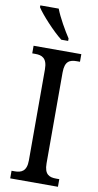

<svg xmlns="http://www.w3.org/2000/svg" viewBox="-102 -975 521 1018"><g transform="rotate(10 159.0 -465.5)"><path d="M170 -771H207V-784C182 -822 145 -886 128 -931H29V-921C51 -886 123 -807 170 -771ZM31 0H288V-41H271C234 -41 207 -52 207 -112V-601C207 -662 233 -673 271 -673H288V-714H31V-673H48C83 -673 112 -662 112 -601V-111C112 -52 83 -41 48 -41H31Z"/></g></svg>

Font: Noto Serif Bengali Condensed
Style: Regular
Weight: 400
Width: 3
Designer: Juan Bruce, Universal Thirst, Indian Type Foundry and the Monotype Design Team.
Foundry: Monotype Imaging Inc.
Version: Version 2.003